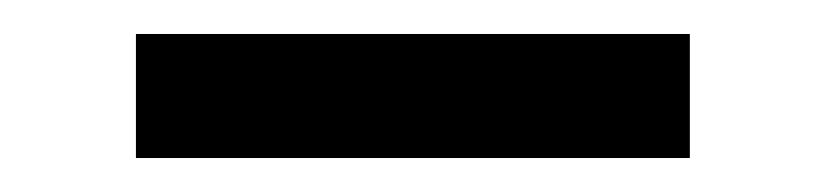

<svg xmlns="http://www.w3.org/2000/svg" viewBox="-20 -764 487 113"><path d="M60 -671V-744H386V-671Z"/></svg>

Font: GenRyuMin TW B
Style: Regular
Weight: 700
Version: Version 1.501;PS 1;hotconv 16.6.51;makeotf.lib2.5.65220